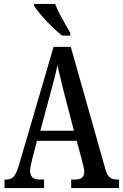

<svg xmlns="http://www.w3.org/2000/svg" viewBox="-20 -951 622 971"><path d="M3 0V-43H14Q36 -43 49.5 -58Q63 -73 77 -120L251 -714H338L514 -92Q522 -64 536 -53.5Q550 -43 574 -43H582V0H340V-43H361Q406 -43 406 -81Q406 -92 402.5 -108Q399 -124 395 -138L368 -239H167L143 -147Q141 -135 136.5 -117.5Q132 -100 132 -87Q132 -67 143 -55Q154 -43 179 -43H203V0ZM184 -290H354L304 -481Q294 -524 285 -559Q276 -594 271 -622Q265 -594 256.5 -560Q248 -526 238 -490ZM294 -771Q271 -789 241.5 -817.5Q212 -846 187.5 -875Q163 -904 153 -921V-931H259Q267 -909 281 -882Q295 -855 310 -829Q325 -803 336 -784V-771Z"/></svg>

Font: Noto Serif Hebrew ExtraCondensed Medium
Style: Regular
Weight: 500
Width: 2
Designer: Monotype Design Team
Foundry: Monotype Imaging Inc.
Version: Version 2.004; ttfautohint (v1.8.4.7-5d5b)